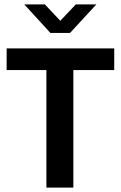

<svg xmlns="http://www.w3.org/2000/svg" viewBox="-20 -849 546 869"><path d="M497 -630V-532H312V0H190V-532H10V-630ZM297 -700H208L90 -829H183L253 -755L323 -829H416Z"/></svg>

Font: Ek Mukta SemiBold
Style: Regular
Weight: 600
Designer: Girish Dalvi and Yashodeep Gholap
Foundry: Ek Type
Version: Version 2.538;PS 1.002;hotconv 16.6.51;makeotf.lib2.5.65220;